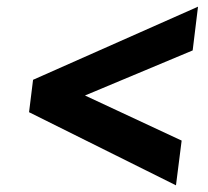

<svg xmlns="http://www.w3.org/2000/svg" viewBox="-20 -583 623 575"><path d="M507 -28 67 -247 79 -344 573 -563 557 -432 127 -252 138 -342 524 -162Z"/></svg>

Font: Inclusive Sans
Style: Italic
Weight: 400
Italic angle: -7°
Designer: Olivia King
Foundry: Olivia King
Version: Version 2.004